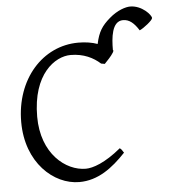

<svg xmlns="http://www.w3.org/2000/svg" viewBox="-55 -826 791 891"><g transform="rotate(-5 340.5 -380.5)"><path d="M584 -776C564 -776 525 -765 486 -731C448 -698 431 -672 419 -616C394 -625 364 -630 330 -630C163 -630 34 -485 34 -286C34 -96 160 15 279 15C366 15 434 -36 497 -103C493 -107 488 -120 479 -125C404 -63 347 -44 314 -44C221 -44 110 -131 110 -304C110 -503 217 -576 289 -576C350 -576 395 -553 427 -524L444 -521L458 -536C466 -544 489 -570 489 -579C489 -582 487 -580 487 -582C487 -638 493 -716 546 -716C575 -716 597 -697 619 -662C638 -670 681 -704 681 -714C681 -728 639 -776 584 -776Z"/></g></svg>

Font: Temporarium
Style: Regular
Weight: 400
Version: Version 1.1